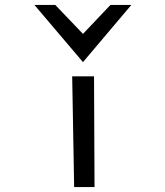

<svg xmlns="http://www.w3.org/2000/svg" viewBox="-20 -762 674 782"><path d="M318 -509 515 -742H430L318 -624L205 -742H120ZM363 -451H274L282 0H365Z"/></svg>

Font: Charger Monospace
Style: Regular
Weight: 400
Designer: Jasper
Foundry: Cannot Into Space Fonts
Version: Version 0.980